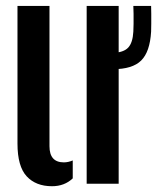

<svg xmlns="http://www.w3.org/2000/svg" viewBox="-20 -620 555 648"><path d="M39 -135.5V-600H147V-126.5Q147 -72 195.5 -72Q210 -72 225.5 -78.5V-18Q197.5 8.5 155.5 8.5Q101 8.5 70 -25Q39 -58.5 39 -135.5ZM272.5 0V-600H380.5V0ZM361.5 -386.5Q353.5 -386.5 344.5 -386.8Q335.5 -387 328.5 -388.5V-442.5Q337 -442 345.2 -441.5Q353.5 -441 361.5 -441.5Q397.5 -443 412.8 -459.5Q428 -476 430 -513Q430.5 -522.5 430.8 -539.5Q431 -556.5 430.8 -573.5Q430.5 -590.5 430 -600H490Q490.5 -590.5 490.5 -573.5Q490.5 -556.5 490.5 -539.5Q490.5 -522.5 490 -513Q486 -445 456.5 -415.8Q427 -386.5 361.5 -386.5Z"/></svg>

Font: Big Shoulders Stencil Display
Style: Bold
Weight: 700
Designer: Patric King
Foundry: XO Type Co
Version: Version 1.000